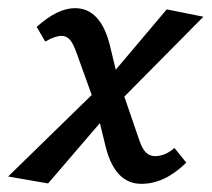

<svg xmlns="http://www.w3.org/2000/svg" viewBox="-40 -445 519 471"><path d="M340 -62Q365 -62 388 -82L417 -46Q364 6 307 6Q243 6 220 -82L205 -143L78 5L-20 -12L185 -212L149 -312Q140 -338 131.5 -347.5Q123 -357 111 -357Q95 -357 71 -343L50 -379Q101 -425 144 -425Q206 -425 229 -336L244 -274L369 -422L459 -404L265 -208L300 -106Q308 -81 317.5 -71.5Q327 -62 340 -62Z"/></svg>

Font: EauTestInfant Semibold
Style: Italic
Weight: 600
Italic angle: -12°
Designer: Christian Thalmann (Catharsis Fonts)
Version: Version 0.001;PS 000.001;hotconv 1.0.88;makeotf.lib2.5.64775